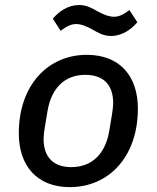

<svg xmlns="http://www.w3.org/2000/svg" viewBox="-20 -752 640 784"><path d="M264.9 12.1C424 12.1 543 -111.5 543 -308.6C543 -440 470.5 -528.1 334.5 -528.1C175.8 -528.1 56.8 -404.5 56.8 -207.4C56.8 -76 130.3 12.1 264.9 12.1ZM158 -184.7C158 -196.7 159.8 -212.4 163 -232.2L174 -298.3C189.3 -390.3 242.5 -446.4 328.5 -446.4C398.1 -446.4 442.1 -409.8 442.1 -331.3C442.1 -319.2 440.3 -303.6 437.1 -283.7L426.1 -217.7C410.9 -125.7 357.2 -69.6 271.3 -69.6C202.1 -69.6 158 -106.2 158 -184.7ZM195.7 -675.8 227.6 -626.1C251.1 -643.8 269.2 -653.8 290.8 -653.8C311.8 -653.8 333.8 -644.5 358.3 -631C379.3 -619.3 401.3 -605.1 433.2 -605.1C479 -605.1 516.3 -632.1 540.8 -661.2L508.5 -710.9C485.1 -693.5 467.3 -683.6 445.7 -683.6C424.4 -683.6 402.3 -692.8 377.8 -706C356.9 -717.7 334.9 -731.5 302.9 -731.5C257.5 -731.5 220.2 -704.9 195.7 -675.8Z"/></svg>

Font: Margiela Mono Italic Medium It
Style: Regular
Weight: 500
Designer: Mike Abbink, Paul van der Laan, Pieter van Rosmalen
Foundry: Bold Monday
Version: Version 2.003 2021